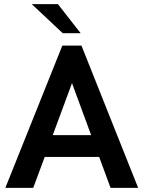

<svg xmlns="http://www.w3.org/2000/svg" viewBox="-20 -911 696 931"><path d="M284.2 -750 133.8 -891.1H260.7L371.1 -750ZM5.9 0 282.2 -689.9H375L649.9 0H516.1L460.9 -149.9H196.8L141.1 0ZM235.8 -255.9H421.9L329.1 -507.8Z"/></svg>

Font: HK Grotesk Legacy
Style: Bold
Weight: 700
Designer: Alfredo Marco Pradil
Foundry: Hanken Design Co.
Version: Version 2.022;PS 002.022;hotconv 1.0.88;makeotf.lib2.5.64775